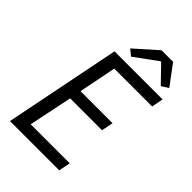

<svg xmlns="http://www.w3.org/2000/svg" viewBox="-247 -929 1022 1022"><g transform="rotate(45 264.0 -418.5)"><path d="M214 -726 248 -698 377 -792H381L471 -699L510 -724L426 -837H339ZM166 -656 35 0H406L419 -66H125L176 -312H416L429 -378H188L230 -590H515L528 -656Z"/></g></svg>

Font: Cambridge Sans Italic
Style: Regular
Weight: 400
Italic angle: -11°
Version: Version 2.000;PS 002.000;hotconv 1.0.88;makeotf.lib2.5.64775